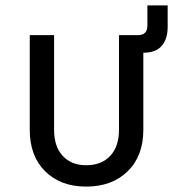

<svg xmlns="http://www.w3.org/2000/svg" viewBox="-20 -680 640 710"><path d="M90 -200V-550H180V-200Q180 -138 212 -103.5Q244 -69 299 -69Q355 -69 387.5 -103.5Q420 -138 420 -200V-550H490Q525 -550 525 -585V-660H600V-580Q600 -537 578.5 -511Q557 -485 510 -485V-200Q510 -103 452 -46.5Q394 10 299 10Q204 10 147 -46.5Q90 -103 90 -200Z"/></svg>

Font: JetBrains Mono NL
Style: Regular
Weight: 400
Monospace: yes
Designer: Philipp Nurullin, Konstantin Bulenkov
Foundry: JetBrains
Version: Version 2.305; ttfautohint (v1.8.4.7-5d5b)